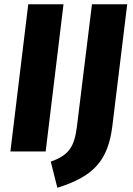

<svg xmlns="http://www.w3.org/2000/svg" viewBox="-20 -713 627 904"><path d="M195 0 279 -693H113L29 0ZM250 171C418 119 489 45 509 -120L579 -693H413L342 -116C330 -20 303 18 219 48Z"/></svg>

Font: Fira Sans OT
Style: Bold Italic
Weight: 700
Italic angle: -8°
Designer: Carrois Corporate & Edenspiekermann
Foundry: Carrois Corporate GbR & Edenspiekermann AG
Version: Version 2.001